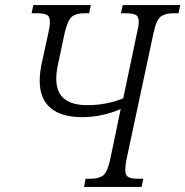

<svg xmlns="http://www.w3.org/2000/svg" viewBox="-20 -734 728 754"><path d="M310 0 316 -32H335Q368 -32 385 -45Q402 -58 413 -109L454 -306Q423 -292 384 -283Q345 -274 302 -274Q221 -274 178.5 -310Q136 -346 136 -416Q136 -444 142 -477L170 -605Q176 -632 176 -648Q176 -670 163 -676Q150 -682 125 -682H104L111 -714H337L330 -682H312Q279 -682 262.5 -668.5Q246 -655 234 -605L209 -487Q205 -470 203 -454.5Q201 -439 201 -424Q201 -321 323 -321Q361 -321 397 -328Q433 -335 464 -348L518 -605Q521 -617 523 -628.5Q525 -640 525 -648Q525 -670 512 -676Q499 -682 474 -682H455L462 -714H688L681 -682H661Q629 -682 611.5 -669Q594 -656 583 -605L477 -109Q474 -95 473 -84.5Q472 -74 472 -66Q472 -45 484.5 -38.5Q497 -32 521 -32H543L536 0Z"/></svg>

Font: Noto Serif Condensed Light
Style: Italic
Weight: 300
Width: 3
Italic angle: -12°
Designer: Monotype Design Team
Foundry: Monotype Imaging Inc.
Version: Version 2.014; ttfautohint (v1.8.4.7-5d5b)